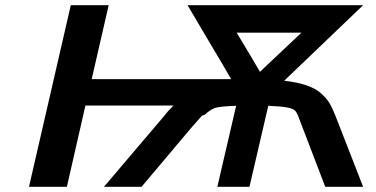

<svg xmlns="http://www.w3.org/2000/svg" viewBox="-20 -715 1438 735"><path d="M91 0 251 -695H396L331 -412H865Q841 -454 781 -554.5Q721 -655 698 -695H1370L1068 -406Q1120 -400 1155.5 -387.5Q1191 -375 1212 -355Q1233 -335 1243 -317.5Q1253 -300 1264 -272L1370 0H1225L1124 -264Q1117 -284 1109.5 -291.5Q1102 -299 1079.5 -303.5Q1057 -308 1007 -310L935 0H812L884 -310Q823 -308 804 -302Q785 -296 763 -275Q755 -274 752 -271Q724 -239 709 -222L522 0H378L605 -267Q620 -287 644 -311H307L236 0ZM886 -590 943 -495 960 -466Q970 -448 975 -440L1134 -590Z"/></svg>

Font: Coval
Style: ExtraBold Italic
Weight: 800
Foundry: Context Ltd
Version: Version 001.000